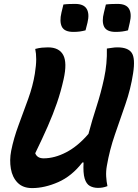

<svg xmlns="http://www.w3.org/2000/svg" viewBox="-20 -950 705 981"><path d="M144 11Q97 11 70 -16.5Q43 -44 35.5 -88Q28 -132 37 -179Q50 -244 75 -311Q100 -378 124 -444.5Q148 -511 158 -573Q165 -617 165 -647Q165 -677 160 -700Q179 -705 194.5 -706.5Q210 -708 225 -708Q282 -708 303 -669Q324 -630 305 -545Q291 -482 271 -424Q251 -366 224 -304.5Q197 -243 160 -167Q170 -141 203 -141Q259 -141 318.5 -172Q378 -203 432 -266Q450 -334 473 -405Q496 -476 512 -550.5Q528 -625 526 -702Q543 -704 554.5 -706Q566 -708 580 -708Q634 -708 653 -680Q672 -652 660 -575Q648 -496 621 -418Q594 -340 567 -262Q540 -184 526 -103Q521 -75 522.5 -48.5Q524 -22 529 1Q516 6 504.5 8Q493 10 481 10Q457 10 439 0Q421 -10 412.5 -38Q404 -66 407 -120H401Q347 -50 277.5 -19.5Q208 11 144 11ZM304 -927Q319 -929 335 -929.5Q351 -930 364 -930Q408 -930 423 -904.5Q438 -879 427 -834L417 -795Q402 -791 387.5 -789Q373 -787 355 -787Q309 -787 296 -813.5Q283 -840 294 -886ZM521 -927Q536 -929 552 -929.5Q568 -930 581 -930Q625 -930 639.5 -904.5Q654 -879 643 -834L634 -795Q619 -791 604 -789Q589 -787 571 -787Q525 -787 512 -813.5Q499 -840 511 -886Z"/></svg>

Font: Recursive Sn Csl St
Style: Bold Italic
Weight: 700
Italic angle: -15°
Version: Version 1.079;hotconv 1.0.112;makeotfexe 2.5.65598; ttfautoh